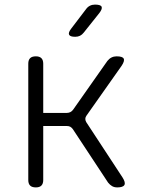

<svg xmlns="http://www.w3.org/2000/svg" viewBox="-20 -805 640 835"><path d="M136 10Q119 10 111 2Q103 -6 103 -22V-528Q103 -544 111 -552Q119 -560 136 -560Q152 -560 160 -552Q168 -544 168 -528V-314H271Q279 -314 286 -317.5Q293 -321 298 -328L447 -540Q455 -550 465 -555Q475 -560 487 -560Q513 -560 518 -550Q523 -540 509 -519L356 -302Q351 -295 351 -288Q351 -281 355 -274L513 -33Q527 -11 521 -0.5Q515 10 490 10Q477 10 467.5 4.5Q458 -1 450 -11L297 -243Q292 -250 286 -253.5Q280 -257 271 -257H168V-22Q168 -6 160 2Q152 10 136 10ZM307 -645Q285 -645 280.5 -654Q276 -663 290 -681L354 -765Q361 -775 371 -780Q381 -785 393 -785Q418 -785 422 -775.5Q426 -766 411 -747L344 -663Q337 -654 328 -649.5Q319 -645 307 -645Z"/></svg>

Font: Maple Mono ExtraLight
Style: Regular
Weight: 275
Monospace: yes
Designer: subframe7536
Version: Version 7.000